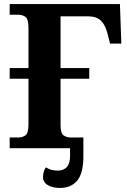

<svg xmlns="http://www.w3.org/2000/svg" viewBox="-20 -734 631 951"><path d="M28 0V-53H70Q92 -53 106.5 -64Q121 -75 121 -118V-344H28V-397H121V-596Q121 -639 106.5 -650Q92 -661 70 -661H28V-714H574L581 -518H525L513 -566Q502 -610 480 -631.5Q458 -653 417 -653H280V-397H422V-344H280V-114Q280 -74 295 -63.5Q310 -53 331 -53H393V39Q393 124 362.5 160.5Q332 197 276 197Q241 197 217 183Q193 169 193 142Q193 130 197 116Q201 102 208 95Q231 111 266 111Q294 111 310.5 94Q327 77 327 39V0Z"/></svg>

Font: NotoSerif-Bold
Style: Regular
Weight: 700
Designer: Monotype Design Team
Foundry: Monotype Imaging Inc.
Version: Version 2.007; ttfautohint (v1.8) -l 8 -r 50 -G 200 -x 14 -D